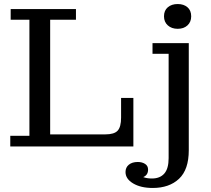

<svg xmlns="http://www.w3.org/2000/svg" viewBox="-20 -727 1048 953"><path d="M862 -584Q832 -584 813 -601Q794 -618 794 -646Q794 -675 813 -691Q832 -707 862 -707Q892 -707 910.5 -691Q929 -675 929 -646Q929 -618 910.5 -601Q892 -584 862 -584ZM31 0V-53H126V-629H33V-682H357V-629H229V-60H503Q547 -60 564 -78.5Q581 -97 581 -143V-241H642V0ZM664 77Q685 77 700 86.5Q715 96 715 115Q715 142 691 152Q709 159 734 159Q774 159 795.5 134.5Q817 110 817 58V-460H737V-513H917V19Q917 115 868.5 160.5Q820 206 738 206Q679 206 641 183.5Q603 161 603 127Q603 104 619.5 90.5Q636 77 664 77Z"/></svg>

Font: Montagu Slab 16pt
Style: Regular
Weight: 400
Designer: Florian Karsten
Foundry: Florian Karsten
Version: Version 1.000; ttfautohint (v1.8.3)